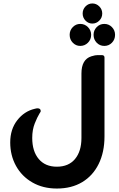

<svg xmlns="http://www.w3.org/2000/svg" viewBox="-20 -874 684 1108"><path d="M513 -738Q490 -738 473.5 -755Q457 -772 457 -796Q457 -820 473.5 -837Q490 -854 513 -854Q536 -854 553 -837Q570 -820 570 -796Q570 -772 553 -755Q536 -738 513 -738ZM443 -609Q418 -609 400 -627.5Q382 -646 382 -673Q382 -699 400 -717.5Q418 -736 443 -736Q469 -736 487.5 -717.5Q506 -699 506 -673Q506 -646 487.5 -627.5Q469 -609 443 -609ZM582 -609Q556 -609 538 -627.5Q520 -646 520 -673Q520 -699 538 -717.5Q556 -736 582 -736Q608 -736 626 -717.5Q644 -699 644 -673Q644 -646 626 -627.5Q608 -609 582 -609ZM308 214Q228 214 167 179Q106 144 72.5 83.5Q39 23 39 -52Q39 -128 79.5 -180Q120 -232 180 -246Q191 -249 196 -249Q215 -249 215 -233Q215 -230 213 -227Q211 -224 208 -219Q195 -198 180.5 -161.5Q166 -125 166 -78Q166 -1 203.5 43.5Q241 88 308 88Q376 88 413 43.5Q450 -1 450 -78V-450Q450 -531 507 -549Q519 -553 528 -554.5Q537 -556 556 -556H567Q583 -556 583 -542V-87Q583 4 549.5 72Q516 140 454.5 177Q393 214 308 214Z"/></svg>

Font: Zain Black
Style: Regular
Weight: 900
Designer: Zain,Boutros
Foundry: Mobile Telecommunications Company (Zain), 2024
Version: Version 1.50; ttfautohint (v1.8.4)